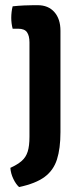

<svg xmlns="http://www.w3.org/2000/svg" viewBox="-20 -520 328 759"><path d="M219 2.5Q219 67 205.2 110.2Q191.5 153.5 156.2 179.5Q121 205.5 55.5 219.5Q43 208.5 32.8 187.2Q22.5 166 21 143.5Q49.5 130.5 66 116Q82.5 101.5 89.5 79.2Q96.5 57 96.5 20.5V-352.5Q96.5 -378.5 86.8 -392.5Q77 -406.5 51.5 -406.5H30Q24.5 -427.5 24.5 -449.5Q24.5 -460.5 25.8 -472Q27 -483.5 30 -495Q52.5 -497.5 75.5 -498.5Q98.5 -499.5 112.5 -499.5H129Q171 -499.5 195 -472.2Q219 -445 219 -398.5Z"/></svg>

Font: Signika Negative Light SemiBold
Style: Regular
Weight: 600
Version: Version 2.001